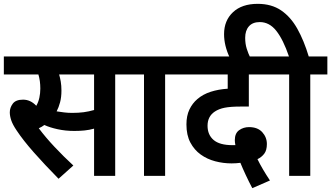

<svg xmlns="http://www.w3.org/2000/svg" viewBox="-20 -916 1725 1000"><path d="M580 -528V0H470V-246Q445 -239 420 -236.5Q395 -234 367 -234Q321 -234 280 -243Q239 -252 211 -265Q198 -255 182 -248Q217 -201 264.5 -150.5Q312 -100 362 -54L285 15Q212 -59 156 -122.5Q100 -186 67 -236Q46 -267 38.5 -289.5Q31 -312 31 -331Q31 -355 46.5 -376Q62 -397 100 -397Q139 -397 169 -365Q180 -384 185 -407Q190 -430 190 -455Q190 -475 187.5 -493.5Q185 -512 180 -528H0V-622H669V-528ZM356 -328Q389 -328 415.5 -331.5Q442 -335 470 -343V-528H288Q293 -511 296.5 -490.5Q300 -470 300 -444Q300 -410 293 -383.5Q286 -357 275 -336Q294 -333 314 -330.5Q334 -328 356 -328Z M840 -528V0H730V-528H655V-622H929V-528Z M1294 64Q1276 30 1259.5 -5.5Q1243 -41 1232 -68Q1210 -65 1186 -65Q1143 -65 1101 -76Q1059 -87 1025.5 -111Q992 -135 971.5 -173.5Q951 -212 951 -268Q951 -313 966.5 -345.5Q982 -378 1008 -400Q1037 -425 1077.5 -438Q1118 -451 1166 -454V-528H915V-622H1424V-528H1276V-361H1233Q1181 -361 1150.5 -355Q1120 -349 1099 -335Q1061 -310 1061 -261Q1061 -214 1092.5 -187Q1124 -160 1191 -160Q1194 -160 1198 -160Q1202 -160 1206 -160Q1203 -175 1203 -186Q1203 -222 1225.5 -238Q1248 -254 1277 -254Q1322 -254 1346 -227.5Q1370 -201 1370 -166Q1370 -133 1356 -115Q1342 -97 1321 -87Q1346 -36 1386 24Z M1486 -528H1411V-622H1485Q1455 -710 1419 -755.5Q1383 -801 1333 -801Q1296 -801 1276.5 -779Q1257 -757 1257 -719Q1257 -688 1265 -662.5Q1273 -637 1284 -615H1177Q1147 -678 1147 -738Q1147 -809 1193.5 -852.5Q1240 -896 1322 -896Q1394 -896 1444 -862Q1494 -828 1528.5 -766.5Q1563 -705 1588 -622H1685V-528H1596V0H1486Z"/></svg>

Font: Noto Sans SemiCondensed SemiBold
Style: Regular
Weight: 600
Width: 4
Designer: Monotype Design Team
Foundry: Monotype Imaging Inc.
Version: Version 2.013; ttfautohint (v1.8.4.7-5d5b)